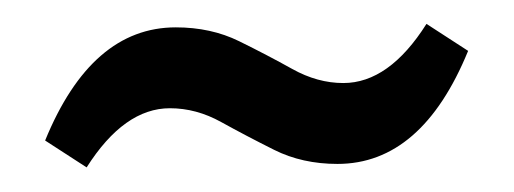

<svg xmlns="http://www.w3.org/2000/svg" viewBox="-20 -328 428 160"><path d="M52.2 -188.5 17.6 -210.9Q56.2 -305.2 126.5 -305.2Q155.8 -305.2 179.2 -293.7Q202.6 -282.2 223.6 -270.5Q244.6 -258.8 266.1 -258.8Q304.2 -258.8 335.4 -308.1L370.1 -285.6Q331.5 -191.4 261.2 -191.4Q231.9 -191.4 208.5 -203.1Q185.1 -214.8 164.3 -226.3Q143.6 -237.8 121.6 -237.8Q83.5 -237.8 52.2 -188.5Z"/></svg>

Font: Markazi Text
Style: Regular
Weight: 400
Designer: Borna Izadpanah (Arabic designer), Fiona Ross (Arabic design director) and Florian Runge (Latin designer)
Foundry: Borna Izadpanah and Florian Runge
Version: Version 1.000